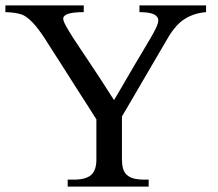

<svg xmlns="http://www.w3.org/2000/svg" viewBox="-22 -692 807 712"><path d="M742.2 -647Q718.3 -645 698.5 -638.4Q678.7 -631.8 662.4 -621.3Q646 -610.8 632.6 -595.9Q619.1 -581.1 606.9 -562Q601.6 -552.7 587.4 -528.8Q573.2 -504.9 555.2 -473.9Q537.1 -442.9 516.8 -408.2Q496.6 -373.5 479 -343.3Q461.4 -313 448 -290.3Q434.6 -267.6 430.2 -260.3V-102.1Q430.2 -81.5 434.3 -66.9Q438.5 -52.2 448.5 -43.2Q458.5 -34.2 474.6 -30Q490.7 -25.9 514.2 -25.9H529.3V0H229V-25.9H252Q295.9 -25.9 315.7 -43Q335.4 -60.1 335.4 -100.1V-249.5Q334 -251.5 325.4 -265.1Q316.9 -278.8 303.5 -299.8Q290 -320.8 273.2 -346.9Q256.3 -373 239.3 -400.1Q222.2 -427.2 205.6 -453.1Q189 -479 176 -499.3Q163.1 -519.5 154.8 -532.5Q146.5 -545.4 146 -546.4Q118.7 -588.4 97.4 -610.1Q76.2 -631.8 58.6 -638.2Q47.4 -642.1 32.5 -644.3Q17.6 -646.5 -2 -647V-671.9H288.6V-647Q212.4 -647 212.4 -622.6Q212.4 -614.3 222.9 -595.2Q233.4 -576.2 248.3 -553Q263.2 -529.8 279.8 -505.4Q296.4 -481 308.6 -462.4Q310.5 -459.5 317.6 -448.7Q324.7 -438 334.5 -423.3Q344.2 -408.7 355 -392.1Q365.7 -375.5 375.2 -360.6Q384.8 -345.7 391.8 -334.7Q398.9 -323.7 400.9 -320.8Q403.3 -324.7 414.8 -344.2Q426.3 -363.8 442.1 -391.1Q458 -418.5 476.3 -449.5Q494.6 -480.5 510.5 -507.1Q526.4 -533.7 537.1 -552Q547.9 -570.3 548.8 -572.8Q556.2 -586.9 560.5 -597.4Q564.9 -607.9 564.9 -616.2Q564.9 -631.3 548.1 -639.2Q531.2 -647 495.1 -647V-671.9H742.2Z"/></svg>

Font: HM XNiloofar
Style: Regular
Weight: 400
Designer: Hossein Movahhedian
Version: Version 2.8, 2015